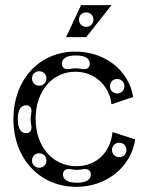

<svg xmlns="http://www.w3.org/2000/svg" viewBox="-20 -712 572 744"><path d="M276 12C393 12 488 -65 504 -172L416 -200C408 -120 352 -68 276 -68C184 -68 118 -144 118 -252C118 -358 182 -434 272 -434C346 -434 404 -381 412 -308L496 -336C480 -439 387 -512 272 -512C132 -512 32 -403 32 -250C32 -97 134 12 276 12ZM81 -196C61 -196 49 -214 49 -248V-252C49 -286 61 -304 81 -304C97 -304 105 -292 101 -272C98 -256 98 -244 101 -228C105 -208 97 -196 81 -196ZM220 -465C220 -485 238 -497 272 -497H276C310 -497 328 -485 328 -465C328 -449 316 -441 296 -445C280 -448 268 -448 252 -445C232 -441 220 -449 220 -465ZM224 -36C224 -52 236 -60 256 -56C272 -53 284 -53 300 -56C320 -60 332 -52 332 -36C332 -16 314 -4 280 -4H276C242 -4 224 -16 224 -36ZM132 -62C116 -62 104 -74 104 -90C104 -106 116 -118 132 -118C148 -118 160 -106 160 -90C160 -74 148 -62 132 -62ZM442 -103C426 -103 414 -115 414 -131C414 -147 426 -159 442 -159C458 -159 470 -147 470 -131C470 -115 458 -103 442 -103ZM132 -380C116 -380 104 -392 104 -408C104 -424 116 -436 132 -436C148 -436 160 -424 160 -408C160 -392 148 -380 132 -380ZM434 -350C418 -350 406 -362 406 -378C406 -394 418 -406 434 -406C450 -406 462 -394 462 -378C462 -362 450 -350 434 -350ZM236 -568H314L412 -692H294ZM314 -608C298 -608 286 -620 286 -636C286 -652 298 -664 314 -664C330 -664 342 -652 342 -636C342 -620 330 -608 314 -608Z"/></svg>

Font: Apfel Grotezk Brukt
Style: Regular
Weight: 300
Designer: Luigi Gorlero
Foundry: © 2023, Luigi Gorlero & Collletttivo
Version: Version 2.000;Glyphs 3.2 (3217)